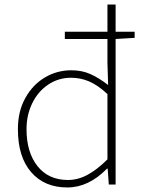

<svg xmlns="http://www.w3.org/2000/svg" viewBox="-20 -814 635 847"><path d="M59 -244Q59 -324 92 -382Q124 -440 177.5 -472Q231 -504 295 -504Q340 -504 377 -488Q414 -472 457 -439L454 -537V-794H490V0H460L455 -70H452Q371 13 277 13Q176 13 117.5 -54.5Q59 -122 59 -244ZM454 -111V-399Q412 -438 374 -454.5Q336 -471 293 -471Q238 -471 193 -441Q148 -411 122.5 -359Q97 -307 97 -244Q97 -142 145.5 -81Q194 -20 280 -20Q324 -20 366.5 -43Q409 -66 454 -111ZM266 -674H574V-647L490 -642H266Z"/></svg>

Font: Merged Yaku Han JP Thin
Style: Regular
Weight: 250
Designer: Ryoko NISHIZUKA 西塚涼子 (kana, bopomofo & ideographs); Paul D. Hunt (Latin, Greek & Cyrillic); Sandoll Communications 산돌커뮤니
Foundry: Adobe
Version: Version 2.004